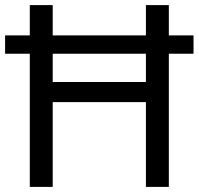

<svg xmlns="http://www.w3.org/2000/svg" viewBox="-20 -734 781 754"><path d="M97 0V-523H0V-595H97V-714H187V-595H553V-714H643V-595H740V-523H643V0H553V-333H187V0ZM187 -412H553V-523H187Z"/></svg>

Font: Noto Sans Symbols
Style: Regular
Weight: 400
Designer: Monotype Design Team
Foundry: Monotype Imaging Inc.
Version: Version 2.002